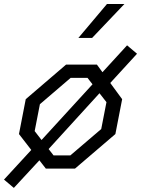

<svg xmlns="http://www.w3.org/2000/svg" viewBox="-34 -822 688 936"><path d="M33.5 94 158 -40.5 189.5 0H331.5L528.5 -168.5L561.5 -338.5L503.5 -417.5L634 -560L585.5 -601L465.5 -470L438.5 -507H288L91.5 -338.5L58.5 -168.5L118.5 -91L-14.5 53.5ZM135 -183 160.5 -314 310.5 -442.5H392.5L417 -411L168.5 -139.5ZM203 -95.5 451 -367.5 485 -324 459.5 -193 309 -64.5H227ZM348 -637 487.5 -802.5H572.5L415 -637Z"/></svg>

Font: Monaspace Krypton Light
Style: Italic
Weight: 300
Italic angle: -11°
Designer: Riley Cran & the Lettermatic Team
Foundry: Lettermatic
Version: Version 1.101 (Monaspace Krypton)